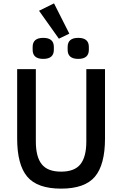

<svg xmlns="http://www.w3.org/2000/svg" viewBox="-20 -1109 726 1141"><path d="M82 -698H193V-268Q193 -177 228 -133Q263 -89 343 -89Q423 -89 458 -133Q493 -177 493 -268V-698H604V-286Q604 -130 544 -59Q484 12 343 12Q202 12 142 -59Q82 -130 82 -286ZM330 -879 212 -1045 301 -1089 392 -909ZM174 -813V-830Q174 -884 237 -884Q300 -884 300 -830V-813Q300 -759 237 -759Q174 -759 174 -813ZM382 -813V-830Q382 -884 445 -884Q508 -884 508 -830V-813Q508 -759 445 -759Q382 -759 382 -813Z"/></svg>

Font: IBM Plex Sans Medm
Style: Regular
Weight: 500
Designer: Mike Abbink, Paul van der Laan, Pieter van Rosmalen
Foundry: Bold Monday
Version: Version 3.005